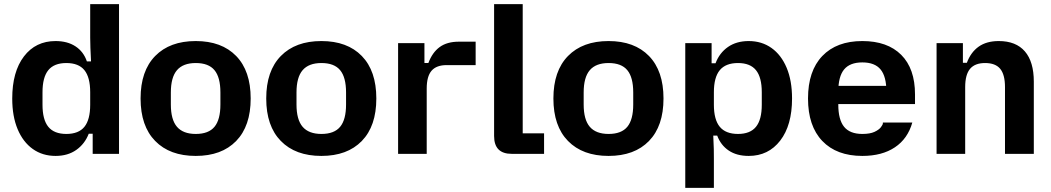

<svg xmlns="http://www.w3.org/2000/svg" viewBox="-20 -742 5068 926"><path d="M248 10Q185 10 138 -23.5Q91 -57 65 -119Q39 -181 39 -266.6Q39 -396 95.5 -470Q152 -544 248 -544Q305 -544 344 -518.5Q383 -493 399 -446H419Q417 -485 416 -511.6Q415 -538.3 415 -561V-722H554V0H427V-97H408Q389 -48 348 -19Q307 10 248 10ZM300.1 -96Q359.2 -96 387.1 -130.4Q415 -164.8 415 -237V-297Q415 -369.2 387.1 -403.6Q359.2 -438 300.1 -438Q241 -438 213 -403.6Q185 -369.2 185 -297V-237Q185 -164.8 213 -130.4Q241 -96 300.1 -96Z M924 10Q799 10 728.5 -62Q658 -134 658 -267Q658 -400 728.5 -472Q799 -544 924 -544Q1049 -544 1119 -472Q1189 -400 1189 -267Q1189 -134 1119 -62Q1049 10 924 10ZM924.2 -96Q986 -96 1014.5 -130.5Q1043 -164.9 1043 -238V-296Q1043 -369.1 1014.5 -403.5Q986 -438 924.2 -438Q863.1 -438 833.5 -403.5Q804 -369.1 804 -296V-238Q804 -164.9 833.5 -130.5Q863.1 -96 924.2 -96Z M1530 10Q1405 10 1334.5 -62Q1264 -134 1264 -267Q1264 -400 1334.5 -472Q1405 -544 1530 -544Q1655 -544 1725 -472Q1795 -400 1795 -267Q1795 -134 1725 -62Q1655 10 1530 10ZM1530.2 -96Q1592 -96 1620.5 -130.5Q1649 -164.9 1649 -238V-296Q1649 -369.1 1620.5 -403.5Q1592 -438 1530.2 -438Q1469.1 -438 1439.5 -403.5Q1410 -369.1 1410 -296V-238Q1410 -164.9 1439.5 -130.5Q1469.1 -96 1530.2 -96Z M1900 0V-534H2027V-438H2046Q2065 -489 2100.5 -515Q2136 -541 2193 -541H2274V-428H2134Q2085 -428 2061.5 -401Q2038 -374 2038 -315V0Z M2448 0Q2363 0 2363 -86V-722H2501V-99H2604V0Z M2915 10Q2790 10 2719.5 -62Q2649 -134 2649 -267Q2649 -400 2719.5 -472Q2790 -544 2915 -544Q3040 -544 3110 -472Q3180 -400 3180 -267Q3180 -134 3110 -62Q3040 10 2915 10ZM2915.2 -96Q2977 -96 3005.5 -130.5Q3034 -164.9 3034 -238V-296Q3034 -369.1 3005.5 -403.5Q2977 -438 2915.2 -438Q2854.1 -438 2824.5 -403.5Q2795 -369.1 2795 -296V-238Q2795 -164.9 2824.5 -130.5Q2854.1 -96 2915.2 -96Z M3285 164V-534H3412V-437H3431Q3450 -487 3491 -515.5Q3532 -544 3591 -544Q3654 -544 3701 -510.5Q3748 -477 3774 -415Q3800 -353 3800 -266.8Q3800 -138 3743 -64Q3686 10 3591 10Q3533 10 3494.5 -16Q3456 -42 3439 -88H3420Q3422.2 -48.7 3422.6 -22.9Q3423 3 3423 24V164ZM3539.3 -96Q3598 -96 3626 -130.4Q3654 -164.8 3654 -237V-297Q3654 -369.2 3626 -403.6Q3598 -438 3539.3 -438Q3480 -438 3451.5 -403.6Q3423 -369.2 3423 -297V-237Q3423 -164.8 3451.5 -130.4Q3480 -96 3539.3 -96Z M4139 10Q4015 10 3946 -62Q3877 -134 3877 -267Q3877 -400 3946 -472Q4015 -544 4139 -544Q4260 -544 4326.5 -477.5Q4393 -411 4393 -287V-240H3965V-328H4346L4255 -274V-300Q4255 -373 4227 -407Q4199 -441 4139 -441Q4079 -441 4051 -407Q4023 -373 4023 -300V-238Q4023 -165 4051 -130.5Q4079 -96 4139 -96Q4176 -96 4197.5 -106Q4219 -116 4228.5 -128.5Q4238 -141 4238 -147V-151H4380Q4358 -73 4296 -31.5Q4234 10 4139 10Z M4497 0V-534H4624V-439H4643Q4662 -490 4700 -517Q4738 -544 4797 -544Q4880 -544 4923 -494Q4966 -444 4966 -348V0H4827V-322Q4827 -382 4804 -410Q4781 -438 4731 -438Q4682 -438 4658.5 -410Q4635 -382 4635 -322V0Z"/></svg>

Font: Mozilla Text ExtraLight
Style: Regular
Weight: 200
Designer: Studio DRAMA
Foundry: Studio DRAMA
Version: Version 1.000